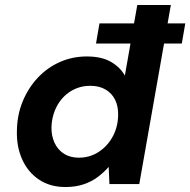

<svg xmlns="http://www.w3.org/2000/svg" viewBox="-20 -740 765 772"><path d="M366 -565 380 -646H725L711 -565ZM243 12Q181 12 136.5 -18Q92 -48 69 -99.5Q46 -151 48 -215Q49 -279 71.5 -333Q94 -387 132 -427.5Q170 -468 220.5 -490.5Q271 -513 329 -513Q389 -513 426.5 -491Q464 -469 482 -436L532 -720H667L540 0H420L417 -69Q399 -48 374 -29Q349 -10 316.5 1Q284 12 243 12ZM297 -106Q341 -106 376.5 -129Q412 -152 433 -190.5Q454 -229 455 -276Q456 -312 443 -338.5Q430 -365 404.5 -380Q379 -395 343 -395Q300 -395 265 -373.5Q230 -352 209.5 -314.5Q189 -277 187 -230Q186 -195 199 -166.5Q212 -138 237 -122Q262 -106 297 -106Z"/></svg>

Font: DM Sans 18pt
Style: Bold Italic
Weight: 700
Italic angle: -10°
Designer: Colophon Foundry, Jonny Pinhorn
Foundry: Colophon Foundry
Version: Version 4.004;gftools[0.9.30]